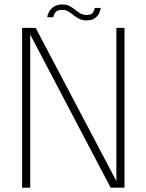

<svg xmlns="http://www.w3.org/2000/svg" viewBox="-20 -866 676 886"><path d="M119.5 0H82V-737.5H144.5L521 -23L517 -20.5V-737.5H554.5V0H490.5L115.5 -714L119.5 -715.5ZM445 -829.5Q444 -820.5 438.2 -806.8Q432.5 -793 418.5 -782.5Q404.5 -772 379.5 -772Q359 -772 343.5 -780.2Q328 -788.5 315.5 -799Q305.5 -807 294.2 -813.8Q283 -820.5 267 -820.5Q244 -820.5 235.5 -808.8Q227 -797 226 -786.5H198Q199 -797.5 206.2 -811.2Q213.5 -825 228.8 -835.2Q244 -845.5 267.5 -845.5Q288.5 -845.5 302.2 -837.5Q316 -829.5 328 -820Q340 -810 352 -803.5Q364 -797 379 -797Q403 -797 409.5 -808.5Q416 -820 417 -829.5Z"/></svg>

Font: Epilogue ExtraLight
Style: Regular
Weight: 250
Designer: Tyler Finck
Foundry: Etcetera Type Co
Version: Version 2.112